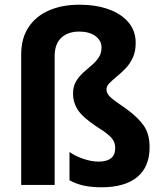

<svg xmlns="http://www.w3.org/2000/svg" viewBox="-20 -785 687 815"><path d="M556 -603Q556 -566 543.5 -539.5Q531 -513 512.5 -494Q494 -475 475.5 -460Q457 -445 444.5 -432Q432 -419 432 -405Q432 -387 451 -370.5Q470 -354 516 -323Q563 -289 589 -253.5Q615 -218 615 -160Q615 -77 562.5 -33.5Q510 10 411 10Q370 10 336.5 3Q303 -4 275 -20V-140Q298 -123 333 -111Q368 -99 398 -99Q469 -99 469 -156Q469 -172 463 -185Q457 -198 439.5 -213Q422 -228 388 -249Q331 -287 310.5 -318.5Q290 -350 290 -388Q290 -418 302.5 -439Q315 -460 333 -476.5Q351 -493 369 -508Q387 -523 399 -541Q411 -559 411 -583Q411 -613 385 -632Q359 -651 316 -651Q269 -651 240.5 -625Q212 -599 212 -546V0H70V-554Q70 -623 101.5 -670Q133 -717 188.5 -741Q244 -765 317 -765Q386 -765 440 -746Q494 -727 525 -690.5Q556 -654 556 -603Z"/></svg>

Font: Noto Sans Arabic SemCond
Style: Bold
Weight: 700
Width: 4
Designer: Monotype Design Team, Nadine Chahine, Nizar Qandah and Khaled Hosny
Foundry: Monotype Imaging Inc.
Version: Version 2.012; ttfautohint (v1.8.4.7-5d5b)